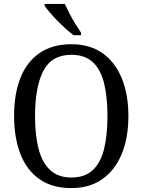

<svg xmlns="http://www.w3.org/2000/svg" viewBox="-20 -951 729 981"><path d="M344 10Q246 10 181 -36Q116 -82 84 -165Q52 -248 52 -359Q52 -470 84 -552Q116 -634 181.5 -679.5Q247 -725 345 -725Q439 -725 503.5 -679.5Q568 -634 602 -551.5Q636 -469 636 -358Q636 -247 602 -164.5Q568 -82 503 -36Q438 10 344 10ZM344 -44Q413 -44 453.5 -81.5Q494 -119 511.5 -189Q529 -259 529 -358Q529 -457 511.5 -527Q494 -597 453.5 -634Q413 -671 345 -671Q244 -671 201.5 -589Q159 -507 159 -358Q159 -259 177.5 -189Q196 -119 237 -81.5Q278 -44 344 -44ZM356 -771Q337 -785 315.5 -804.5Q294 -824 272.5 -846Q251 -868 234 -888Q217 -908 208 -921V-931H311Q321 -909 335 -882Q349 -855 365 -829Q381 -803 394 -784V-771Z"/></svg>

Font: Noto Serif SemiCondensed
Style: Regular
Weight: 400
Width: 4
Designer: Monotype Design Team
Foundry: Monotype Imaging Inc.
Version: Version 2.013